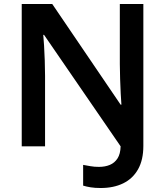

<svg xmlns="http://www.w3.org/2000/svg" viewBox="-20 -734 828 963"><path d="M485 209Q456 209 434.5 205.5Q413 202 397 197V93Q414 96 433.5 99.5Q453 103 476 103Q507 103 531 93Q555 83 569.5 60.5Q584 38 585 0L201 -559H197Q199 -540 201 -505.5Q203 -471 204.5 -431Q206 -391 206 -354V0H89V-714H242L585 -209H589Q587 -230 585.5 -264Q584 -298 582.5 -337Q581 -376 581 -412V-714H699V-2Q699 68 672.5 115Q646 162 598 185.5Q550 209 485 209Z"/></svg>

Font: Noto Sans Symbols SemiBold
Style: Regular
Weight: 600
Version: Version 2.002